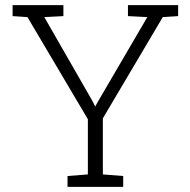

<svg xmlns="http://www.w3.org/2000/svg" viewBox="-20 -731 745 751"><path d="M461.9 -42.5V0H244.1V-42.5L323.7 -48.8V-264.6L87.4 -664.1L29.3 -668V-710.9H228V-668L153.3 -664.1L341.3 -336.4L352.5 -314.5L353 -315.4L364.7 -336.4L556.2 -664.1L480.5 -668V-710.9H676.8V-668L616.7 -664.1L382.3 -268.1V-48.8Z"/></svg>

Font: Battambang Light
Style: Regular
Weight: 300
Designer: Danh Hong
Version: Version 8.002; ttfautohint (v1.8.3)